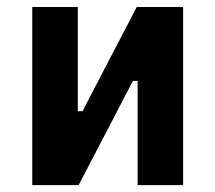

<svg xmlns="http://www.w3.org/2000/svg" viewBox="-20 -538 626 558"><path d="M73.7 0V-517.6H206.1V-214.8H219.7L377.4 -517.6H512.2V0H379.9V-302.7H366.2L208.5 0Z"/></svg>

Font: Cascadia Code PL
Style: Bold
Weight: 700
Monospace: yes
Designer: Aaron Bell
Foundry: Saja Typeworks
Version: Version 2404.023; ttfautohint (v1.8.4)